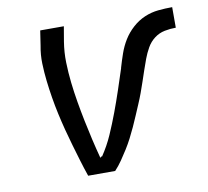

<svg xmlns="http://www.w3.org/2000/svg" viewBox="-65 -601 729 672"><g transform="rotate(-10 300.0 -265.0)"><path d="M196 0Q186 -29 177.5 -57.5Q169 -86 160.5 -115Q152 -144 144.5 -173Q137 -202 130.5 -231.5Q124 -261 119 -291.5Q114 -322 110.5 -352.5Q107 -383 106 -414.5Q105 -446 111 -477L119 -530H203L194 -477Q188 -440 189 -403.5Q190 -367 194 -331.5Q198 -296 204 -261Q210 -226 217 -191.5Q224 -157 232 -122.5Q240 -88 249 -54L253 -59L255 -57Q278 -91 294 -127.5Q310 -164 324 -201.5Q338 -239 350.5 -276.5Q363 -314 375 -351V-352Q382 -376 390.5 -400.5Q399 -425 412.5 -447Q426 -469 446 -487Q466 -505 489.5 -515Q513 -525 538 -527.5Q563 -530 588 -530V-457Q568 -457 548 -453Q528 -449 511.5 -436.5Q495 -424 484.5 -405.5Q474 -387 467 -368Q460 -349 453.5 -330Q447 -311 440.5 -291.5Q434 -272 427 -253Q420 -234 412 -215.5Q404 -197 396 -178Q388 -159 379.5 -140.5Q371 -122 361.5 -103.5Q352 -85 341 -67.5Q330 -50 318 -32.5Q306 -15 292 0Z"/></g></svg>

Font: Iosevka Curly Extended Oblique
Style: Regular
Weight: 400
Width: 7
Italic angle: -9°
Monospace: yes
Designer: Belleve Invis
Foundry: Belleve Invis
Version: Version 11.1.0; ttfautohint (v1.8.3)